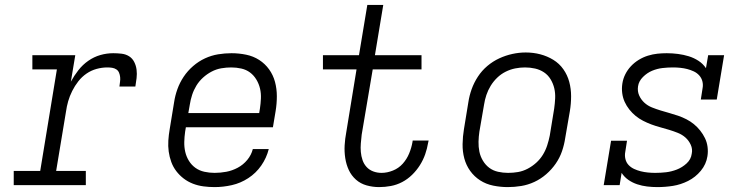

<svg xmlns="http://www.w3.org/2000/svg" viewBox="-20 -755 3040 783"><path d="M36 0V-58H144L212 -472H112V-530H287L269 -422Q282 -446 299.5 -468.5Q317 -491 340 -507Q363 -523 389 -530.5Q415 -538 442 -538Q459 -538 476 -536Q493 -534 506.5 -525.5Q520 -517 527.5 -502Q535 -487 537 -470.5Q539 -454 537 -436.5Q535 -419 532 -402H467Q468 -412 469.5 -421.5Q471 -431 470 -440.5Q469 -450 465.5 -458.5Q462 -467 454.5 -472Q447 -477 437.5 -478.5Q428 -480 418 -480Q396 -480 374 -474Q352 -468 333 -455Q314 -442 299.5 -423.5Q285 -405 274.5 -384Q264 -363 258 -342Q252 -321 249 -299L209 -58H330V0Z M855 8Q832 8 809.5 5Q787 2 766.5 -6Q746 -14 729 -27Q712 -40 699 -57Q686 -74 678.5 -94.5Q671 -115 668 -137Q665 -159 666.5 -182Q668 -205 672 -228L690 -338Q694 -365 703.5 -391.5Q713 -418 729 -442Q745 -466 767.5 -485.5Q790 -505 816 -517Q842 -529 869.5 -533.5Q897 -538 924 -538Q954 -538 983.5 -532Q1013 -526 1037 -510.5Q1061 -495 1077.5 -472Q1094 -449 1101.5 -421Q1109 -393 1109 -362.5Q1109 -332 1104 -302L1093 -236H738L735 -218Q732 -197 731.5 -176Q731 -155 735.5 -135.5Q740 -116 750.5 -99Q761 -82 777 -70.5Q793 -59 813.5 -54.5Q834 -50 855 -50Q879 -50 903 -54.5Q927 -59 949.5 -71Q972 -83 988.5 -103Q1005 -123 1011 -147H1076Q1067 -111 1045.5 -80Q1024 -49 992.5 -28.5Q961 -8 925.5 0Q890 8 855 8ZM748 -294H1037L1040 -312Q1043 -332 1044 -353Q1045 -374 1040.5 -393.5Q1036 -413 1025.5 -430.5Q1015 -448 999.5 -459.5Q984 -471 964 -475.5Q944 -480 923 -480Q903 -480 882.5 -476.5Q862 -473 843 -463Q824 -453 808 -438.5Q792 -424 781 -406Q770 -388 763.5 -368Q757 -348 754 -328Z M1526 8Q1500 8 1475 1Q1450 -6 1431.5 -22.5Q1413 -39 1402.5 -61.5Q1392 -84 1388 -110Q1384 -136 1385.5 -162.5Q1387 -189 1392 -215L1434 -472H1297V-530H1444L1478 -735H1543L1509 -530H1699V-472H1500L1455 -206Q1453 -188 1451.5 -170.5Q1450 -153 1451.5 -135.5Q1453 -118 1458.5 -102Q1464 -86 1475 -74Q1486 -62 1502 -56Q1518 -50 1536 -50Q1559 -50 1582.5 -59.5Q1606 -69 1622.5 -87.5Q1639 -106 1648.5 -129Q1658 -152 1662 -175Q1662 -177 1662.5 -178.5Q1663 -180 1663 -182H1728Q1727 -180 1727 -177.5Q1727 -175 1726 -173Q1722 -149 1714 -126Q1706 -103 1692.5 -81.5Q1679 -60 1660.5 -42Q1642 -24 1620 -12.5Q1598 -1 1574 3.5Q1550 8 1526 8Z M2051 8Q2021 8 1991.5 2Q1962 -4 1938 -19.5Q1914 -35 1897.5 -58Q1881 -81 1873.5 -109Q1866 -137 1866.5 -167.5Q1867 -198 1872 -228L1890 -338Q1894 -365 1903.5 -391.5Q1913 -418 1929 -442.5Q1945 -467 1967.5 -486Q1990 -505 2016 -517Q2042 -529 2069.5 -535Q2097 -541 2124 -541Q2155 -541 2183.5 -533.5Q2212 -526 2236.5 -511Q2261 -496 2277.5 -472.5Q2294 -449 2301.5 -421Q2309 -393 2309 -362.5Q2309 -332 2304 -302L2285 -192Q2281 -165 2272 -138.5Q2263 -112 2246.5 -88Q2230 -64 2207.5 -44.5Q2185 -25 2159 -13Q2133 -1 2105.5 3.5Q2078 8 2051 8ZM2052 -50Q2073 -50 2093 -53.5Q2113 -57 2132 -67Q2151 -77 2167 -91.5Q2183 -106 2194 -124Q2205 -142 2211.5 -162Q2218 -182 2222 -202L2240 -312Q2243 -333 2244 -354Q2245 -375 2240.5 -394.5Q2236 -414 2225.5 -431.5Q2215 -449 2198.5 -460Q2182 -471 2162 -475.5Q2142 -480 2121 -480Q2101 -480 2081 -476Q2061 -472 2042 -462.5Q2023 -453 2007.5 -438Q1992 -423 1981 -405Q1970 -387 1963.5 -367.5Q1957 -348 1954 -328L1935 -218Q1932 -198 1931.5 -177Q1931 -156 1935 -136.5Q1939 -117 1949.5 -99.5Q1960 -82 1975.5 -70.5Q1991 -59 2011 -54.5Q2031 -50 2052 -50Z M2661 8Q2640 8 2619 5.5Q2598 3 2578.5 -3.5Q2559 -10 2542.5 -21.5Q2526 -33 2515 -50L2507 0H2442L2472 -181H2537L2530 -136Q2527 -121 2530.5 -106.5Q2534 -92 2543.5 -82Q2553 -72 2566 -66Q2579 -60 2593 -56.5Q2607 -53 2622 -51.5Q2637 -50 2652 -50Q2674 -50 2696 -52.5Q2718 -55 2740 -63.5Q2762 -72 2780 -88.5Q2798 -105 2801 -128Q2805 -147 2797 -164.5Q2789 -182 2775.5 -194Q2762 -206 2744.5 -213Q2727 -220 2709 -225.5Q2691 -231 2672.5 -236Q2654 -241 2636.5 -247.5Q2619 -254 2602.5 -262.5Q2586 -271 2572 -282.5Q2558 -294 2546.5 -308.5Q2535 -323 2527.5 -339.5Q2520 -356 2517.5 -375Q2515 -394 2518 -414Q2521 -434 2530 -452Q2539 -470 2553 -485Q2567 -500 2585 -511Q2603 -522 2622.5 -528Q2642 -534 2661 -536Q2680 -538 2699 -538Q2722 -538 2745 -535Q2768 -532 2789 -525.5Q2810 -519 2828.5 -507Q2847 -495 2859 -477L2868 -530H2933L2903 -349H2838L2845 -394Q2848 -409 2844.5 -423Q2841 -437 2831.5 -447.5Q2822 -458 2809 -464Q2796 -470 2782.5 -473.5Q2769 -477 2754 -478.5Q2739 -480 2724 -480Q2703 -480 2681.5 -477.5Q2660 -475 2639.5 -466.5Q2619 -458 2602 -441Q2585 -424 2582 -403Q2579 -383 2586.5 -366Q2594 -349 2607.5 -336.5Q2621 -324 2638.5 -317Q2656 -310 2674 -304.5Q2692 -299 2710 -294Q2728 -289 2745.5 -283Q2763 -277 2779.5 -268.5Q2796 -260 2810 -248.5Q2824 -237 2835.5 -222.5Q2847 -208 2855 -191.5Q2863 -175 2865.5 -156Q2868 -137 2865 -118Q2860 -85 2838 -58.5Q2816 -32 2786 -17Q2756 -2 2724.5 3Q2693 8 2661 8Z"/></svg>

Font: Iosevka Slab LtExObl
Style: Regular
Weight: 300
Width: 7
Italic angle: -9°
Monospace: yes
Designer: Belleve Invis
Foundry: Belleve Invis
Version: Version 11.1.0; ttfautohint (v1.8.3)